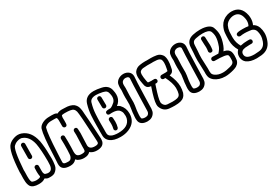

<svg xmlns="http://www.w3.org/2000/svg" viewBox="59 -1841 4153 2882"><g transform="rotate(-30 2135.0 -400.0)"><path d="M270 -388Q255 -388 245 -398Q235 -408 235 -422L237 -627Q237 -641 247 -651Q257 -661 272 -661Q286 -661 296 -651Q306 -641 306 -627L304 -422Q304 -408 294 -398Q284 -388 270 -388ZM184 0Q80 0 46 -52Q45 -52 45 -53Q25 -90 22 -138Q20 -166 20 -194L22 -266L21 -299Q41 -667 117 -736Q154 -773 216 -791Q246 -800 274 -800Q305 -800 334 -790Q477 -740 517 -553L518 -552Q538 -435 538 -306V-305Q538 -290 539 -272Q540 -254 540 -235Q540 -188 530.5 -126.5Q521 -65 463 -24Q432 -7 390 -7Q385 -7 358.5 -7.5Q332 -8 295 -32Q259 0 184 0ZM196 -70Q248 -74 254 -93Q246 -133 246 -175Q246 -192 247 -209Q248 -226 248 -239Q248 -252 258 -261.5Q268 -271 283 -271Q297 -271 307 -261.5Q317 -252 317 -237L316 -166Q316 -155 316.5 -133Q317 -111 330 -94V-93Q336 -84 373 -77L391 -76Q457 -76 467 -163Q470 -197 470 -230Q470 -426 449 -539Q416 -688 311 -725Q304 -731 275 -731Q255 -731 223 -721Q191 -711 165 -686Q114 -654 90 -298Q91 -282 91 -265L89 -192Q89 -172 90.5 -142.5Q92 -113 104 -89Q110 -81 135 -75Q154 -69 180 -69Z M974 0H960Q911 0 863 -27Q849 -37 838 -50Q800 -2 731 -2Q590 -2 581 -98L580 -125Q580 -152 583 -171L588 -269Q599 -592 633 -703Q649 -747 704 -774Q755 -799 815 -799L861 -800Q882 -800 907.5 -797.5Q933 -795 955 -778Q981 -796 1032 -799Q1080 -799 1090 -797Q1185 -797 1238 -758Q1277 -724 1288 -680Q1299 -636 1300 -598L1301 -579Q1305 -537 1311 -456Q1330 -168 1330 -129Q1330 -105 1325 -79Q1303 -1 1191 -1Q1122 -1 1075 -40Q1042 -1 974 0ZM974 -70Q1006 -70 1020 -82Q1029 -93 1029 -121V-160Q1029 -203 1032.5 -257.5Q1036 -312 1036 -358Q1036 -391 1034 -421Q1034 -435 1043 -446.5Q1052 -458 1068 -458Q1099 -458 1102.5 -425Q1106 -392 1106 -353Q1106 -306 1102 -252Q1098 -187 1098 -142Q1102 -71 1197 -71Q1250 -71 1258 -96Q1260 -104 1260 -119Q1260 -134 1255 -224Q1236 -597 1223 -655Q1216 -685 1194 -705Q1166 -730 1052 -730Q1011 -730 997 -723Q991 -709 989 -685Q990 -667 990 -638Q990 -609 989 -590Q989 -543 954 -543Q940 -543 929.5 -553Q919 -563 919 -578V-685Q917 -711 910 -725Q905 -730 871 -730H816Q770 -730 737.5 -713Q705 -696 699 -681Q672 -592 657 -266Q655 -204 651 -147L650 -109Q650 -97 658 -88Q668 -72 737 -72Q765 -73 780 -90Q805 -119 805 -165Q810 -216 810 -328Q810 -377 808 -422Q808 -437 817.5 -447Q827 -457 841 -458Q857 -458 867 -448.5Q877 -439 877 -425Q879 -383 879 -338Q879 -233 875 -162Q875 -105 898.5 -87.5Q922 -70 964 -70Z M1614 -491Q1599 -491 1589 -501Q1579 -511 1579 -526Q1579 -558 1578 -591.5Q1577 -625 1577 -659Q1577 -674 1587 -684Q1597 -694 1611 -694Q1626 -694 1636 -684Q1646 -674 1646 -659Q1646 -627 1647 -593.5Q1648 -560 1648 -526Q1648 -511 1638 -501Q1628 -491 1614 -491ZM1597 -119Q1592 -119 1586 -121Q1563 -131 1563 -153Q1563 -160 1565 -166Q1574 -201 1574 -241Q1574 -254 1573 -269.5Q1572 -285 1572 -303Q1572 -317 1582 -327Q1592 -337 1607 -337Q1621 -337 1631 -327Q1641 -317 1641 -302Q1641 -287 1642.5 -271Q1644 -255 1644 -239Q1644 -192 1630 -143Q1619 -119 1597 -119ZM1601 0Q1485 0 1423 -48Q1374 -88 1371 -147Q1370 -174 1370 -225Q1371 -243 1371 -284V-322Q1371 -405 1376.5 -496Q1382 -587 1410 -682Q1444 -800 1590 -800Q1645 -800 1717 -784Q1836 -761 1853 -654Q1861 -618 1861 -586Q1861 -507 1809 -453L1808 -452Q1799 -443 1782 -430Q1809 -419 1829 -401V-400Q1890 -336 1890 -240Q1890 -88 1746 -27Q1681 0 1601 0ZM1600 -69Q1782 -69 1816 -196V-197Q1821 -217 1821 -240Q1821 -257 1816.5 -287Q1812 -317 1781 -350Q1745 -380 1665 -380Q1646 -380 1627 -378H1622Q1611 -378 1600 -386.5Q1589 -395 1589 -413Q1589 -425 1596 -435Q1608 -450 1669 -450H1682Q1718 -463 1760 -502Q1792 -534 1792 -586Q1792 -610 1785 -639V-640Q1780 -672 1763 -689.5Q1746 -707 1702 -717Q1635 -731 1592 -731Q1493 -731 1476 -663V-662Q1450 -574 1445 -481Q1440 -400 1440 -321V-224Q1439 -208 1439 -191L1440 -150Q1443 -118 1470 -99Q1497 -80 1532 -75H1533Q1567 -69 1600 -69Z M2066 0Q1955 -3 1935 -79Q1930 -104 1930 -129Q1930 -145 1931.5 -159Q1933 -173 1934 -184Q1936 -230 1944 -273Q1952 -316 1955 -355V-435L1954 -478Q1954 -530 1959 -582L1960 -600Q1960 -610 1959 -621Q1958 -632 1958 -644Q1958 -668 1963.5 -701.5Q1969 -735 2004 -766Q2049 -800 2104 -800Q2161 -800 2200 -764Q2230 -734 2230 -687Q2223 -624 2216 -364Q2212 -168 2210 -136Q2207 -92 2192 -67Q2152 0 2066 0ZM2066 -69Q2100 -69 2116 -83Q2140 -104 2140 -139Q2140 -163 2146 -369Q2153 -620 2159 -692Q2159 -706 2150 -715Q2133 -731 2104 -731Q2073 -731 2050.5 -712.5Q2028 -694 2028 -649L2030 -599L2029 -575Q2025 -524 2025 -471V-353Q2022 -306 2014 -263.5Q2006 -221 2004 -181Q2004 -168 2002 -155L2001 -123Q2001 -105 2004.5 -92Q2008 -79 2025 -76L2026 -75Q2046 -69 2066 -69Z M2537 -69Q2591 -69 2624 -78Q2625 -78 2625 -79Q2662 -88 2674 -124Q2686 -160 2686 -223Q2683 -310 2622 -431H2595Q2581 -431 2571 -441Q2561 -451 2561 -466Q2561 -480 2571 -490Q2581 -500 2595 -500H2669Q2692 -502 2698 -504L2701 -505Q2704 -514 2706 -528Q2708 -534 2709 -542Q2721 -599 2721 -638Q2721 -675 2710 -696Q2691 -722 2647 -727Q2616 -731 2584 -731L2558 -730L2483 -731Q2450 -731 2409 -726.5Q2368 -722 2349 -696Q2342 -687 2340 -652Q2340 -605 2352 -542L2355 -528Q2358 -510 2361 -505L2374 -502L2418 -499Q2426 -499 2433 -500H2468Q2482 -500 2492 -490Q2502 -480 2502 -466Q2502 -451 2492 -441Q2482 -431 2468 -431H2448Q2444 -416 2436 -395Q2375 -215 2375 -155Q2375 -141 2377 -137Q2397 -78 2448 -73.5Q2499 -69 2537 -69ZM2537 0Q2495 0 2443 -5Q2347 -15 2311 -114Q2306 -131 2306 -154Q2306 -229 2371 -417Q2373 -425 2376 -432Q2339 -433 2312 -456Q2290 -482 2287 -514V-515L2284 -527Q2270 -593 2270 -642Q2270 -699 2290 -732Q2325 -782 2388 -792Q2436 -800 2483 -800L2510 -799L2583 -800Q2627 -800 2681 -791Q2735 -782 2769 -732H2770Q2790 -693 2790 -639Q2790 -586 2777 -527Q2776 -520 2774 -515V-514Q2771 -482 2749 -456Q2727 -436 2697 -433Q2755 -308 2755 -209Q2755 -156 2741 -104Q2715 -29 2642 -11Q2600 0 2537 0Z M2966 0Q2855 -3 2835 -79Q2830 -104 2830 -129Q2830 -145 2831.5 -159Q2833 -173 2834 -184Q2836 -230 2844 -273Q2852 -316 2855 -355V-435L2854 -478Q2854 -530 2859 -582L2860 -600Q2860 -610 2859 -621Q2858 -632 2858 -644Q2858 -668 2863.5 -701.5Q2869 -735 2904 -766Q2949 -800 3004 -800Q3061 -800 3100 -764Q3130 -734 3130 -687Q3123 -624 3116 -364Q3112 -168 3110 -136Q3107 -92 3092 -67Q3052 0 2966 0ZM2966 -69Q3000 -69 3016 -83Q3040 -104 3040 -139Q3040 -163 3046 -369Q3053 -620 3059 -692Q3059 -706 3050 -715Q3033 -731 3004 -731Q2973 -731 2950.5 -712.5Q2928 -694 2928 -649L2930 -599L2929 -575Q2925 -524 2925 -471V-353Q2922 -306 2914 -263.5Q2906 -221 2904 -181Q2904 -168 2902 -155L2901 -123Q2901 -105 2904.5 -92Q2908 -79 2925 -76L2926 -75Q2946 -69 2966 -69Z M3411 -419Q3391 -419 3382 -435Q3376 -444 3376 -454L3377 -461Q3382 -491 3382 -525Q3382 -550 3379 -578Q3376 -618 3376 -660Q3377 -675 3387 -684Q3397 -693 3412 -693Q3427 -692 3436 -682.5Q3445 -673 3445 -660V-657Q3445 -622 3448 -583Q3451 -554 3451 -526Q3451 -486 3445 -446Q3438 -419 3411 -419ZM3416 0Q3306 -1 3234 -57Q3190 -95 3182 -135Q3176 -163 3176 -191L3177 -211Q3177 -280 3173.5 -324Q3170 -368 3170 -415Q3170 -479 3177 -550L3182 -644Q3188 -758 3306 -786H3307Q3368 -800 3432 -800Q3455 -800 3479 -798Q3606 -784 3632 -713V-712Q3656 -648 3656 -590Q3656 -514 3618 -415Q3602 -373 3577 -341L3595 -338Q3660 -323 3681 -271Q3690 -240 3690 -209L3688 -165Q3688 -86 3623 -47Q3573 -20 3485 -6Q3450 0 3416 0ZM3414 -69Q3442 -69 3473 -74Q3558 -89 3588.5 -107.5Q3619 -126 3619 -165L3620 -208Q3620 -235 3614 -249Q3599 -284 3391 -284Q3377 -284 3367 -294Q3357 -304 3357 -318Q3357 -333 3367 -343Q3377 -353 3391 -353Q3449 -353 3494 -350Q3538 -397 3553 -438Q3587 -530 3587 -592Q3587 -639 3568 -685Q3544 -731 3438 -731Q3382 -731 3321 -718Q3280 -709 3266 -690Q3252 -671 3251 -641L3246 -545Q3239 -475 3239 -415Q3239 -372 3242.5 -327.5Q3246 -283 3246 -236L3245 -189Q3245 -169 3249 -150Q3253 -131 3277 -111Q3332 -69 3414 -69Z M3961 0Q3850 0 3789 -46Q3745 -82 3740 -143V-156Q3740 -212 3782 -255Q3730 -345 3730 -437V-465Q3730 -516 3735 -570Q3740 -624 3769 -680Q3811 -759 3904 -789Q3942 -800 3977 -800Q4140 -800 4176 -622Q4181 -593 4181 -566Q4181 -508 4158 -460Q4211 -433 4233 -373Q4250 -323 4250 -272Q4250 -210 4225 -146Q4179 -20 4042 -5Q4008 -1 3961 0ZM3960 -69 4033 -74Q4130 -81 4161 -171L4162 -172Q4181 -223 4181 -272Q4181 -311 4169 -349Q4147 -411 4063 -414H4061Q4022 -419 3988 -419Q3949 -419 3916 -413H3910Q3899 -413 3889 -419Q3874 -428 3874 -447Q3874 -458 3881 -468Q3894 -488 3993 -488Q4051 -488 4091 -481Q4112 -516 4112 -564Q4112 -586 4107 -609Q4083 -731 3978 -731Q3952 -731 3924 -722Q3859 -701 3830 -649Q3808 -603 3803 -553Q3800 -513 3800 -470V-449Q3800 -362 3845 -286Q3906 -300 3965 -300H4001Q4016 -300 4025.5 -289.5Q4035 -279 4035 -265Q4035 -250 4025.5 -240Q4016 -230 4001 -230H3962Q3931 -230 3890 -226Q3809 -217 3809 -155Q3809 -69 3960 -69Z"/></g></svg>

Font: Bubblez Graffiti
Style: Regular
Weight: 400
Designer: GGBotNet
Foundry: GGBotNet
Version: 1.00